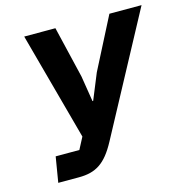

<svg xmlns="http://www.w3.org/2000/svg" viewBox="-104 -795 863 893"><g transform="rotate(-15 328.0 -349.0)"><path d="M67.8 0H166.9C248.9 0 296.9 -29.8 346.9 -122.9L655.9 -698.2H501.1L373.9 -449.9L323.2 -326H320L300.1 -449.9L241.1 -698.2H90.9L231.9 -179L202.1 -122.2H88.1Z"/></g></svg>

Font: Margiela Mono Italic Bold It
Style: Regular
Weight: 700
Designer: Mike Abbink, Paul van der Laan, Pieter van Rosmalen
Foundry: Bold Monday
Version: Version 2.003 2021